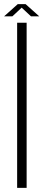

<svg xmlns="http://www.w3.org/2000/svg" viewBox="-27 -910 210 930"><path d="M56 0V-800H102V0ZM-7 -831 59 -890H97L163 -831H123L78 -873L33 -831Z"/></svg>

Font: Big Shoulders Display Light
Style: Regular
Weight: 300
Designer: Patric King
Foundry: XO Type Co
Version: Version 1.000; ttfautohint (v1.8.2)